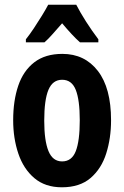

<svg xmlns="http://www.w3.org/2000/svg" viewBox="-20 -786 528 816"><path d="M452 -275Q452 -199 431.5 -134Q411 -69 365 -29.5Q319 10 243 10Q172 10 126 -29Q80 -68 58 -133Q36 -198 36 -275Q36 -358 57.5 -421.5Q79 -485 125.5 -521Q172 -557 245 -557Q340 -557 396 -484.5Q452 -412 452 -275ZM168 -273Q168 -188 186 -144Q204 -100 244 -100Q285 -100 302 -143.5Q319 -187 319 -275Q319 -361 302 -404Q285 -447 244 -447Q204 -447 186 -404.5Q168 -362 168 -273ZM304 -766Q321 -733 345.5 -694.5Q370 -656 398 -619V-606H320Q303 -621 284 -641.5Q265 -662 244 -687Q222 -662 203 -640.5Q184 -619 169 -606H90V-619Q106 -639 124 -666Q142 -693 158.5 -720Q175 -747 185 -766Z"/></svg>

Font: Noto Sans ExtraCondensed
Style: Bold
Weight: 700
Width: 2
Designer: Monotype Design Team
Foundry: Monotype Imaging Inc.
Version: Version 2.013; ttfautohint (v1.8.4.7-5d5b)